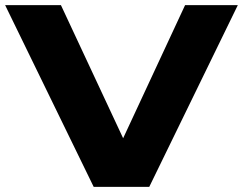

<svg xmlns="http://www.w3.org/2000/svg" viewBox="-22 -730 949 750"><path d="M344 0 -2 -710H216L459 -190L701 -710H907L561 0Z"/></svg>

Font: Special Gothic Extended Bold
Style: Regular
Weight: 700
Width: 7
Designer: Alistair McCready
Foundry: Monolith
Version: Version 1.000; ttfautohint (v1.8.4.7-5d5b)